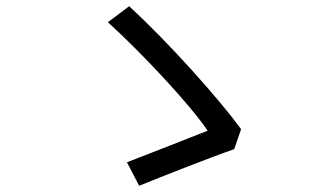

<svg xmlns="http://www.w3.org/2000/svg" viewBox="-20 -660 1040 614"><path d="M729 -183 751 -247C685 -338 521 -523 393 -640L325 -589C430 -494 587 -327 644 -242C589 -220 448 -165 386 -141L425 -66C492 -93 648 -155 729 -183Z"/></svg>

Font: Source Han Sans CN Regular
Style: Regular
Weight: 400
Designer: Ryoko NISHIZUKA (kana & ideographs); Paul D. Hunt (Latin, Greek & Cyrillic); Wenlong ZHANG (bopomofo); Sandoll Communica
Foundry: Adobe Systems Incorporated
Version: Version 1.004;PS 1.004;hotconv 1.0.82;makeotf.lib2.5.63406